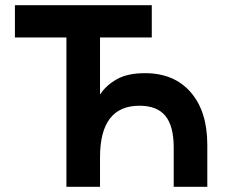

<svg xmlns="http://www.w3.org/2000/svg" viewBox="-20 -720 893 740"><path d="M236 0V-575.5H37.5V-700H565V-575.5H365.5V-355.5Q388.5 -391 430 -414.5Q471.5 -438 539 -438Q651.5 -438 715.2 -364.2Q779 -290.5 779 -162V0H649.5V-152Q649.5 -234 617.5 -273.2Q585.5 -312.5 517.5 -312.5Q365.5 -312.5 365.5 -114V0Z"/></svg>

Font: Overpass
Style: Bold
Weight: 700
Designer: Delve Withrington, Dave Bailey, Thomas Jockin
Foundry: Delve Fonts LLC
Version: Version 4.000; ttfautohint (v1.8.3)